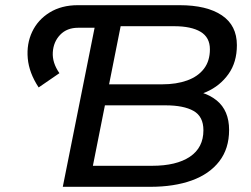

<svg xmlns="http://www.w3.org/2000/svg" viewBox="-20 -720 967 740"><path d="M129 -383Q92 -439 87 -495Q82 -551 104 -597.5Q126 -644 171.5 -672Q217 -700 280 -700H371L353 -613H281Q238 -613 212 -586Q186 -559 183.5 -518.5Q181 -478 209 -438ZM222 0 362 -700H672Q777 -700 835 -661Q893 -622 893 -546Q893 -480 860.5 -434.5Q828 -389 776 -366Q724 -343 666 -343L689 -372Q767 -372 815 -333Q863 -294 863 -219Q863 -147 825 -98Q787 -49 719 -24.5Q651 0 559 0ZM338 -81H566Q660 -81 712 -116Q764 -151 764 -218Q764 -271 726 -292.5Q688 -314 618 -314H368L384 -395H605Q660 -395 701.5 -410Q743 -425 766 -455Q789 -485 789 -530Q789 -576 753 -597.5Q717 -619 651 -619H445Z"/></svg>

Font: Montserrat Thin Medium
Style: Italic
Weight: 500
Italic angle: -11.3°
Version: Version 9.000